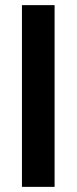

<svg xmlns="http://www.w3.org/2000/svg" viewBox="-20 -727 299 747"><path d="M192.4 0H65.4V-707H192.4Z"/></svg>

Font: Pretendard Std SemiBold
Style: Regular
Weight: 600
Designer: Base glyphs from Inter by Rasmus Andersson; Hangeul glyphs from Noto Sans CJK(Source Han Sans) by Jang Soo-young and Kan
Foundry: Kil Hyung-jin
Version: Version 1.309